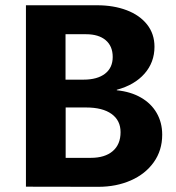

<svg xmlns="http://www.w3.org/2000/svg" viewBox="-20 -721 681 741"><path d="M80.1 -0.5V-700.7H354.5Q418.5 -700.7 468.8 -681.6Q519 -662.6 547.6 -626.5Q576.2 -590.3 576.2 -540.5Q576.2 -480.5 537.8 -436.8Q499.5 -393.1 430.7 -374.5V-372.6Q484.4 -367.2 523.9 -344.5Q563.5 -321.8 584.7 -284.9Q606 -248 606 -201.2Q606 -140.6 573.5 -95Q541 -49.3 484.9 -24.7Q428.7 0 359.4 0ZM302.2 -413.6Q355.5 -413.6 385.3 -436.5Q415 -459.5 415 -501Q415 -543 387.9 -565.9Q360.8 -588.9 312 -588.9H232.9V-413.6ZM330.1 -111.8Q384.8 -111.8 415 -137.7Q445.3 -163.6 445.3 -210.9Q445.3 -256.3 410.6 -281.2Q376 -306.2 312.5 -306.2H233.4V-111.8Z"/></svg>

Font: Selawik
Style: Bold
Weight: 700
Designer: Aaron Bell
Foundry: Microsoft Corporation
Version: Version 1.01